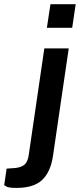

<svg xmlns="http://www.w3.org/2000/svg" viewBox="-98 -754 392 940"><path d="M-16.5 166Q-56 166 -66.8 159.2Q-77.5 152.5 -77.5 152.5L-65.5 71.5L-22 68.5Q10 64.5 24 50.2Q38 36 42.5 6L119 -517H238.5L161.5 8.5Q150 87.5 108.5 126.8Q67 166 -16.5 166ZM131.5 -618 149 -733.5H272.5L255.5 -618Z"/></svg>

Font: Public Sans Thin SemiBold
Style: Italic
Weight: 600
Italic angle: -8°
Version: Version 2.001